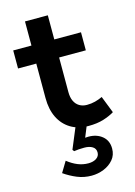

<svg xmlns="http://www.w3.org/2000/svg" viewBox="-130 -670 707 1007"><g transform="rotate(-15 224.0 -166.0)"><path d="M291 14Q235 14 194.5 -10.5Q154 -35 132 -79.5Q110 -124 110 -186V-602H234V-185Q234 -156 243.5 -136Q253 -116 270.5 -105.5Q288 -95 311 -95Q335 -95 356 -100.5Q377 -106 396 -115L432 -23Q408 -8 373 3Q338 14 291 14ZM11 -373V-471H379V-373ZM239 270Q198 270 161.5 255Q125 240 92 217L127 159Q155 181 182.5 192Q210 203 239 203Q266 203 283 191.5Q300 180 300 160Q300 139 283 128.5Q266 118 239 118Q222 118 209 119Q196 120 183 122L176 113L228 -12H290L257 69Q260 69 265 68.5Q270 68 275 68Q320 68 349.5 92.5Q379 117 379 160Q379 195 358.5 219.5Q338 244 306 257Q274 270 239 270Z"/></g></svg>

Font: BioRhyme
Style: Bold
Weight: 700
Designer: Aoife Mooney
Foundry: Aoife Mooney Type
Version: Version 1.600;gftools[0.9.33]